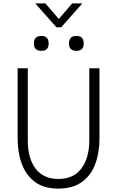

<svg xmlns="http://www.w3.org/2000/svg" viewBox="-20 -1103 691 1133"><path d="M313 -942 188 -1083H248L327 -991L406 -1083H466L341 -942ZM180 -846Q180 -891 224 -891Q267 -891 267 -846Q267 -803 224 -803Q180 -803 180 -846ZM387 -846Q387 -891 431 -891Q474 -891 474 -846Q474 -803 431 -803Q387 -803 387 -846ZM84 -285V-700H144V-273Q144 -169 190 -108Q236 -47 325 -47Q414 -47 460.5 -109Q507 -171 507 -277V-700H567V-285Q567 -202 542 -135Q517 -68 463 -29Q409 10 323 10Q240 10 187 -29Q134 -68 109 -135Q84 -202 84 -285Z"/></svg>

Font: Haskoy Light
Style: Regular
Weight: 300
Designer: Ertekin Erdin
Foundry: Ertekin Erdin
Version: Version 2.000; ttfautohint (v1.8.4.7-5d5b)